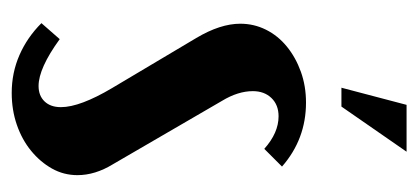

<svg xmlns="http://www.w3.org/2000/svg" viewBox="-218 -504 731 336"><g transform="rotate(90 148.0 -335.5)"><path d="M240 -432Q212 -457 183 -457Q163 -457 151 -444.5Q139 -432 139 -412Q139 -386 156 -358L267 -167Q286 -136 286 -105Q286 -81 274.5 -60.5Q263 -40 243.5 -24Q224 -8 198 1Q172 10 142 10Q107 10 76 -3.5Q45 -17 20 -42L48 -74Q99 -37 130 -37Q147 -37 157 -47.5Q167 -58 167 -76Q167 -93 158.5 -115.5Q150 -138 134 -165L46 -313Q21 -355 21 -390Q21 -414 31.5 -435Q42 -456 61 -471.5Q80 -487 105 -496Q130 -505 159 -505Q223 -505 271 -463ZM133 -567 163 -681H245L166 -567Z"/></g></svg>

Font: Moniqa ExtBd Paragraph
Style: Regular
Weight: 800
Designer: Rajesh Rajput
Foundry: Rajesh Rajput
Version: Version 1.000